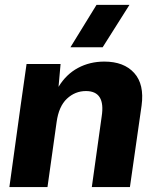

<svg xmlns="http://www.w3.org/2000/svg" viewBox="-20 -760 637 780"><path d="M403.8 -509.8Q483.4 -509.8 525.1 -463.6Q566.9 -417.5 555.2 -331.1L507.8 0H353L393.1 -287.1Q409.2 -390.1 329.1 -390.1Q285.2 -390.1 252 -359.1Q218.8 -328.1 210 -264.2L172.9 0H18.1L64 -332L87.9 -500H226.1L217.8 -407.2Q248.5 -458 296.6 -483.9Q344.7 -509.8 403.8 -509.8ZM266.1 -567.9 372.1 -740.2H505.9L397 -567.9Z"/></svg>

Font: Human Sans Bold
Style: Italic
Weight: 700
Italic angle: -8°
Designer: Tim Radville
Foundry: Continuum
Version: Version 1.000;FEAKit 1.0